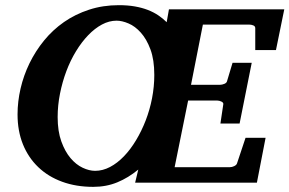

<svg xmlns="http://www.w3.org/2000/svg" viewBox="-20 -707 1120 743"><path d="M577.1 -417Q577.1 -475.6 562.3 -515.6Q547.4 -555.7 525.1 -580.6Q502.9 -605.5 477.5 -616.2Q452.1 -627 431.2 -627Q402.3 -627 374.5 -612.1Q346.7 -597.2 321.3 -570.8Q295.9 -544.4 274.2 -508.8Q252.4 -473.1 236.8 -431.6Q221.2 -390.1 212.2 -344.7Q203.1 -299.3 203.1 -253.9Q203.1 -199.2 217.3 -159.9Q231.4 -120.6 252.9 -95.2Q274.4 -69.8 299.8 -57.9Q325.2 -45.9 348.1 -45.9Q377.4 -45.9 405.8 -60.8Q434.1 -75.7 459.5 -102.1Q484.9 -128.4 506.3 -164.1Q527.8 -199.7 543.7 -240.7Q559.6 -281.7 568.4 -326.9Q577.1 -372.1 577.1 -417ZM1047.9 -513.2H967.8V-598.1Q967.8 -605.5 960.4 -608.6Q953.1 -611.8 944.8 -611.8H765.1L719.2 -378.9H832Q839.4 -378.9 848.4 -382.6Q857.4 -386.2 858.9 -394L879.9 -463.9H954.1L907.2 -229H833L844.2 -304.2Q844.7 -310.1 836.7 -314Q828.6 -317.9 820.8 -317.9H708L655.8 -60.1H870.1Q873.5 -60.1 877.7 -61Q881.8 -62 886 -64Q890.1 -65.9 893.1 -68.6Q896 -71.3 897 -74.2L930.2 -173.8H1007.8L974.1 0H502.9L515.1 -50.8Q476.6 -19 434.1 -1.5Q391.6 16.1 340.8 16.1Q274.4 16.1 220.5 -3.7Q166.5 -23.4 128.2 -60.1Q89.8 -96.7 68.8 -148.4Q47.9 -200.2 47.9 -264.2Q47.9 -314 59.6 -364.5Q71.3 -415 94.2 -462.2Q117.2 -509.3 150.6 -550.3Q184.1 -591.3 227.5 -621.6Q271 -651.9 324.5 -669.4Q377.9 -687 439.9 -687Q474.1 -687 502 -682.1Q529.8 -677.2 552.2 -668.5Q574.7 -659.7 592.8 -647.5Q610.8 -635.3 625 -621.1L633.8 -670.9H1080.1Z"/></svg>

Font: Charis SIL Eur
Style: Bold Italic
Weight: 700
Italic angle: -11°
Foundry: SIL International
Version: Version 5.000